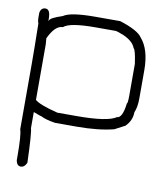

<svg xmlns="http://www.w3.org/2000/svg" viewBox="-74 -512 649 757"><g transform="rotate(10 250.0 -133.5)"><path d="M346.7 -450.2Q419.9 -426.8 436.5 -401.4Q473.6 -359.4 473.6 -276.4V-163.1Q473.6 -127.9 463.9 -106.4Q463.9 -73.2 438.5 -47.9L397.5 -26.4Q336.4 -10.7 249 -10.7H163.1Q125 -16.6 106.4 -26.4Q103.5 -26.4 73.2 -38.1V26.4Q79.1 43.9 83 163.1Q74.7 182.6 59.6 182.6Q43.9 182.6 40 161.1V145.5Q40 60.1 32.2 38.1V-221.7Q32.2 -281.7 30.3 -385.7Q26.4 -393.6 26.4 -407.2V-426.8Q29.8 -448.2 47.9 -448.2Q67.4 -448.2 67.4 -411.1V-403.3H69.3Q69.3 -414.1 120.1 -430.7Q147.5 -450.2 247.1 -450.2ZM71.3 -333 73.2 -309.6V-86.9Q90.8 -70.3 165 -51.8H241.2Q365.7 -51.8 399.4 -75.2Q421.4 -75.2 428.7 -135.7Q432.6 -135.7 432.6 -168.9V-293.9Q424.8 -349.6 417 -354.5Q407.7 -380.4 370.1 -397.5Q341.8 -409.2 335 -409.2H254.9Q151.4 -409.2 127.9 -387.7Q96.7 -387.7 71.3 -333Z"/></g></svg>

Font: CEF Fonts CJK Mono
Style: Regular
Weight: 400
Designer: PartyBoss (派对大魔王)
Version: Release 2.25